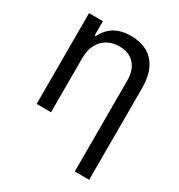

<svg xmlns="http://www.w3.org/2000/svg" viewBox="-174 -654 905 971"><g transform="rotate(30 278.5 -169.0)"><path d="M151.4 0H67.4V-530.3H148.4V-447.3H155.3Q175.8 -490.2 213.9 -513.7Q252 -537.1 310.5 -537.1Q365.2 -537.1 405.3 -515.1Q445.3 -493.2 467.3 -448.2Q489.3 -403.3 489.3 -336.9V199.2H405.3V-331.1Q405.3 -372.1 391.1 -401.4Q377 -430.7 350.1 -446.3Q323.2 -461.9 285.2 -461.9Q247.1 -461.9 216.8 -445.3Q186.5 -428.7 168.9 -396Q151.4 -363.3 151.4 -318.4Z"/></g></svg>

Font: Pretendard JP Variable
Style: Regular
Weight: 400
Designer: Base glyphs from Inter by Rasmus Andersson; Hangul glyphs from Noto Sans CJK(Source Han Sans) by Jang Soo-young and Kang
Foundry: Kil Hyung-jin
Version: Version 1.307;Glyphs 3.2 (3192)